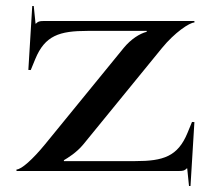

<svg xmlns="http://www.w3.org/2000/svg" viewBox="-20 -570 722 640"><path d="M35 0H576C592 0 596 -2 603 -9H604L610 50H615L628 -163L620 -163.5L605 -127C572.7 -48.3 524.1 -33 431 -33H193V-36C205 -43 235.2 -61.1 258 -89L520 -410C562.1 -461.6 612 -495 628 -495V-500H126.5C110.5 -500 106.5 -498 99.5 -491H98.5L92.5 -550H87.5L74.5 -337L82.5 -336.5L97.5 -373C129.8 -451.7 178.4 -467 271.5 -467H469V-464C445.5 -458 416.5 -439.4 393 -411L131 -90C88.8 -38.3 51 -5 35 -5Z"/></svg>

Font: Prida01
Style: Bold
Weight: 700
Designer: gluk
Foundry: gluk
Version: Version 00.072